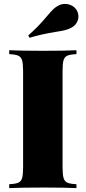

<svg xmlns="http://www.w3.org/2000/svg" viewBox="-20 -966 441 986"><path d="M27.8 0ZM314 -945.8Q333.5 -945.8 350.6 -936.3Q367.7 -926.8 377 -908.2Q382.8 -895 382.8 -881.8Q382.8 -863.8 372.8 -847.7Q362.8 -831.5 345.2 -823.2Q329.6 -814.9 312.5 -810.8Q295.4 -806.6 265.6 -802.2Q190.4 -790 131.8 -772L125 -784.2Q173.8 -825.7 221.2 -882.8Q242.2 -907.7 254.4 -919.4Q266.6 -931.2 283.2 -939Q296.9 -945.8 314 -945.8ZM301.3 -602.1V-106Q301.3 -68.4 306.6 -51.3Q312 -34.2 326.4 -27.8Q340.8 -21.5 372.6 -20V0Q314 -2.9 205.6 -2.9Q84.5 -2.9 27.3 0V-20Q59.6 -21.5 74 -27.8Q88.4 -34.2 93.5 -51.3Q98.6 -68.4 98.6 -106V-602.1Q98.6 -639.6 93.3 -656.7Q87.9 -673.8 73.5 -680.2Q59.1 -686.5 27.3 -688V-708Q84.5 -705.1 205.6 -705.1Q314 -705.1 372.6 -708V-688Q340.3 -686.5 325.9 -680.2Q311.5 -673.8 306.4 -656.7Q301.3 -639.6 301.3 -602.1Z"/></svg>

Font: TypoPRO Playfair Display
Style: Regular
Weight: 900
Designer: Claus Eggers Sørensen
Foundry: Claus Eggers Sørensen
Version: Version 1.004;PS 001.004;hotconv 1.0.70;makeotf.lib2.5.58329